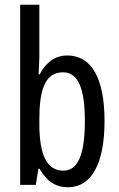

<svg xmlns="http://www.w3.org/2000/svg" viewBox="-20 -831 502 810"><path d="M146 -594V-811H65V-51H131L142 -119H147C177 -65 216 -41 267 -41C366 -41 421 -141 421 -320C421 -501 366 -597 264 -597C215 -597 176 -571 147 -517H143C144 -547 146 -573 146 -594ZM246 -526C310 -526 338 -457 338 -321C338 -177 308 -111 247 -111C179 -111 146 -175 146 -308V-327C146 -441 165 -526 246 -526Z"/></svg>

Font: Noto Sans Tamil UI ExtraCondensed
Style: Regular
Weight: 400
Width: 2
Designer: Jelle Bosma - Monotype Design Team
Foundry: Monotype Imaging Inc.
Version: Version 2.004